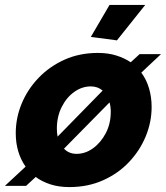

<svg xmlns="http://www.w3.org/2000/svg" viewBox="-53 -750 674 780"><path d="M422 -586 316 -600 392 -730H537ZM229 10Q186 10 152 -1Q118 -12 92 -31L53 5H-33L51 -73Q11 -130 11 -209Q11 -271 35 -329Q59 -387 103.5 -433.5Q148 -480 209 -507.5Q270 -535 345 -535Q386 -535 419.5 -524.5Q453 -514 478 -497L514 -530H601L521 -455Q542 -427 552.5 -391Q563 -355 563 -316Q563 -254 539 -196Q515 -138 471 -91.5Q427 -45 365.5 -17.5Q304 10 229 10ZM178 -228Q178 -210 181 -195L364 -382Q344 -399 316 -399Q280 -399 248.5 -376.5Q217 -354 197.5 -315Q178 -276 178 -228ZM258 -125Q294 -125 325.5 -148Q357 -171 377 -209.5Q397 -248 397 -296Q397 -317 392 -334L207 -146Q227 -125 258 -125Z"/></svg>

Font: Raleway ExtraBold
Style: Italic
Weight: 800
Italic angle: -12°
Designer: Matt McInerney, Pablo Impallari, Rodrigo Fuenzalida
Foundry: Matt McInerney, Pablo Impallari, Rodrigo Fuenzalida
Version: Version 4.026